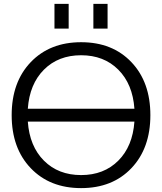

<svg xmlns="http://www.w3.org/2000/svg" viewBox="-20 -957 833 987"><path d="M460 -810V-937H533V-810ZM260 -810V-937H333V-810ZM138 -92.5Q40 -195 40 -365Q40 -535 138 -637.5Q236 -740 397 -740Q558 -740 655.5 -637.5Q753 -535 753 -365Q753 -195 655.5 -92.5Q558 10 397 10Q236 10 138 -92.5ZM123 -332Q132 -205 206 -131Q280 -57 397 -57Q514 -57 588 -131Q662 -205 671 -332ZM123 -398H671Q662 -525 588 -599Q514 -673 397 -673Q280 -673 206 -599Q132 -525 123 -398Z"/></svg>

Font: M PLUS 1p
Style: Regular
Weight: 400
Version: Version 1.062